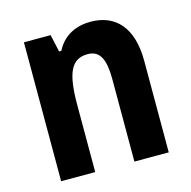

<svg xmlns="http://www.w3.org/2000/svg" viewBox="-87 -643 727 729"><g transform="rotate(-15 276.5 -278.0)"><path d="M330 -556C275 -556 223 -534 195 -478H186L171 -546H66V0H200V-262C200 -388 222 -440 288 -440C337 -440 354 -400 354 -323V0H489V-360C489 -491 428 -556 330 -556Z"/></g></svg>

Font: Noto Sans Sinhala Condensed
Style: Bold
Weight: 700
Width: 3
Designer: Jelle Bosma - Monotype Design Team
Foundry: Monotype Imaging Inc.
Version: Version 2.006